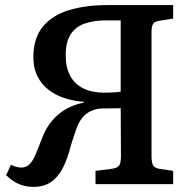

<svg xmlns="http://www.w3.org/2000/svg" viewBox="-20 -723 758 754"><path d="M110 11Q82 11 56 0.5Q30 -10 4 -35L23 -76Q33 -71 43.5 -68Q54 -65 63 -65Q82 -65 95 -77Q108 -89 119.5 -116Q131 -143 147 -185Q159 -215 176 -238Q193 -261 214.5 -278Q236 -295 260 -305Q284 -315 309 -320V-323Q270 -326 234 -337.5Q198 -349 170.5 -370.5Q143 -392 127 -423.5Q111 -455 111 -498Q111 -573 148 -618Q185 -663 250.5 -683Q316 -703 400 -703H660V-650L609 -642Q587 -639 581 -629Q575 -619 575 -595V-112Q575 -88 580 -76Q585 -64 606 -60L660 -52V0H355V-52L418 -60Q442 -63 448.5 -74Q455 -85 455 -110L454 -298Q434 -298 416 -297.5Q398 -297 385.5 -297Q373 -297 366 -296Q334 -290 314 -272Q294 -254 282 -222.5Q270 -191 257 -147Q245 -99 226.5 -63Q208 -27 180 -8Q152 11 110 11ZM390 -359Q400 -359 412.5 -359.5Q425 -360 437 -361Q449 -362 454 -363V-643H396Q350 -643 314 -631Q278 -619 258 -589Q238 -559 238 -506Q238 -457 256 -424.5Q274 -392 308 -375.5Q342 -359 390 -359Z"/></svg>

Font: Literata 18pt Medium
Style: Regular
Weight: 500
Designer: Latin by Veronika Burian and Jose Scaglione. Greek by Irene Vlachou. Cyrillic by Vera Evstafieva.
Foundry: TypeTogether
Version: Version 3.103;gftools[0.9.29]